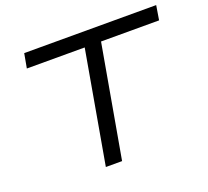

<svg xmlns="http://www.w3.org/2000/svg" viewBox="-118 -831 1055 976"><g transform="rotate(-20 409.0 -343.0)"><path d="M295.9 0 402.8 -607.9H89.8L104 -686H817.9L805.2 -607.9H491.2L383.8 0Z"/></g></svg>

Font: Archivo Expanded Light
Style: Italic
Weight: 300
Width: 7
Italic angle: -10°
Designer: Hector Gatti
Foundry: Omnibus-Type
Version: Version 2.001